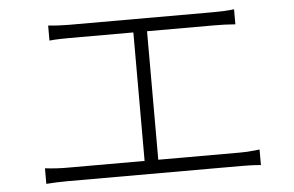

<svg xmlns="http://www.w3.org/2000/svg" viewBox="-45 -708 1091 713"><g transform="rotate(-5 500.0 -351.5)"><path d="M522 -112H826Q855 -112 881 -115Q891 -116 900 -117V-59Q880 -61 859 -61.5Q838 -62 826 -62H180Q142 -62 100 -59V-117Q142 -112 180 -112H471V-591H234Q223 -591 200 -590.5Q177 -590 158 -588V-644Q177 -642 199 -641Q221 -640 234 -640H772Q818 -640 851 -644V-588Q813 -591 772 -591H522Z"/></g></svg>

Font: LXGW 975 Gothic SC 200W
Style: Regular
Weight: 200
Version: Version 2.01;February 25, 2021